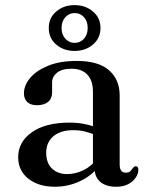

<svg xmlns="http://www.w3.org/2000/svg" viewBox="-20 -718 584 750"><path d="M349.5 -61.5V-71.5L343 -75V-360Q343 -403.5 321.2 -426.5Q299.5 -449.5 259.5 -449.5Q221.5 -449.5 202.5 -433.8Q183.5 -418 183.5 -396V-357Q183.5 -333 167.8 -320Q152 -307 124 -307Q99.5 -307 86.5 -319.5Q73.5 -332 73.5 -353.5Q73.5 -384.5 97.8 -413.5Q122 -442.5 168 -461.2Q214 -480 279.5 -480Q364.5 -480 406 -443.5Q447.5 -407 447.5 -345V-75Q447.5 -58.5 453.8 -51Q460 -43.5 471 -43.5Q483.5 -43.5 489 -49.2Q494.5 -55 498 -60.5Q500.5 -63.5 503.2 -66Q506 -68.5 510 -68.5Q515.5 -68.5 518 -64.8Q520.5 -61 520.5 -54.5Q520.5 -40 510.5 -24.8Q500.5 -9.5 481.5 1Q462.5 11.5 434 11.5Q394.5 11.5 372 -7.2Q349.5 -26 349.5 -61.5ZM51 -104Q51 -163.5 104.2 -201.2Q157.5 -239 251.5 -239Q285.5 -239 314 -232.8Q342.5 -226.5 364 -217L356 -189.5Q335.5 -198 313.8 -203.8Q292 -209.5 266 -209.5Q216.5 -209.5 188.5 -185.8Q160.5 -162 160.5 -121Q160.5 -81 183.2 -59.5Q206 -38 241.5 -38Q275 -38 306 -53.2Q337 -68.5 359.5 -97L370 -73Q340 -32.5 293.2 -10.5Q246.5 11.5 194.5 11.5Q131 11.5 91 -19.8Q51 -51 51 -104ZM271 -519Q229 -519 199.8 -543.8Q170.5 -568.5 170.5 -609Q170.5 -648.5 199.8 -673.2Q229 -698 271 -698Q314 -698 343.2 -673Q372.5 -648 372.5 -609Q372.5 -569 343.2 -544Q314 -519 271 -519ZM271.5 -667Q250.5 -667 235.5 -651Q220.5 -635 220.5 -609Q220.5 -582.5 235.5 -566.5Q250.5 -550.5 271.5 -550.5Q293.5 -550.5 308 -566.8Q322.5 -583 322.5 -609Q322.5 -635 308 -651Q293.5 -667 271.5 -667Z"/></svg>

Font: Fraunces 11pt
Style: Regular
Weight: 400
Version: Version 1.000;[b76b70a41]